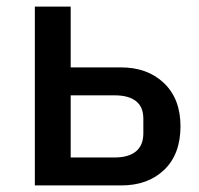

<svg xmlns="http://www.w3.org/2000/svg" viewBox="-20 -564 604 584"><path d="M86 -544H195V-359H348Q429 -359 479 -311Q529 -263 529 -180Q529 -95 479.5 -47.5Q430 0 349 0H86ZM329 -85Q371 -85 393.5 -103.5Q416 -122 416 -159V-203Q416 -239 393.5 -256.5Q371 -274 329 -274H195V-85Z"/></svg>

Font: IBM Plex Sans JP Medm
Style: Regular
Weight: 500
Designer: Mike Abbink; Paul van der Laan; Pieter van Rosmalen; Wujin Sim; Yejin Wi; Jinhee Kim; Boomi Park; Yona Kim; Kichan Ma
Foundry: Sandoll Inc.
Version: Version 1.002